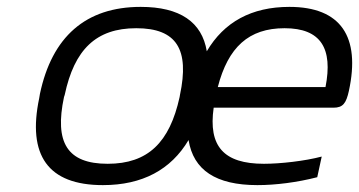

<svg xmlns="http://www.w3.org/2000/svg" viewBox="-20 -529 1044 558"><path d="M96 -256 94 -244C59 -78 119 9 279 9C394 9 477 -36 528 -122C542 -35 607 9 728 9C781 9 844 1 902 -14L915 -74C866 -61 795 -53 747 -53C630 -53 585 -104 601 -216H949C977 -216 986 -229 994 -265C1028 -422 971 -509 821 -509C711 -509 631 -465 581 -380C567 -465 503 -509 389 -509C229 -509 131 -422 96 -256ZM166 -247 168 -253C196 -385 259 -447 376 -447C494 -447 531 -385 503 -253L502 -247C473 -115 410 -53 293 -53C175 -53 138 -115 166 -247ZM613 -276C643 -392 703 -447 807 -447C913 -447 948 -388 926 -276Z"/></svg>

Font: LT Wave Text Light Italic
Style: Regular
Weight: 300
Designer: Daniel Lyons
Version: Version 2.5 (Glyphs App)